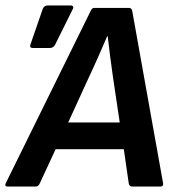

<svg xmlns="http://www.w3.org/2000/svg" viewBox="-30 -684 644 704"><path d="M-2 0Q-14 0 -9 -12L302 -643Q307 -655 315 -655H443Q453 -655 455 -643L568 -12Q570 0 557 0H454Q444 0 442 -12L424 -137H174L116 -12Q111 0 101 0ZM297 -403 220 -235H409L384 -403Q379 -438 374 -476Q369 -514 365 -551H363Q347 -514 331 -477.5Q315 -441 297 -403ZM90 -508Q77 -508 82 -522L127 -652Q132 -664 145 -664H230Q236 -664 238 -659.5Q240 -655 236 -649L172 -520Q166 -508 152 -508Z"/></svg>

Font: Sofia Sans
Style: Bold Italic
Weight: 700
Italic angle: -9°
Designer: Botio Nikoltchev, Ani Petrova
Foundry: lettersoup
Version: Version 4.101; ttfautohint (v1.8.4.7-5d5b)